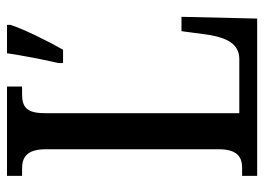

<svg xmlns="http://www.w3.org/2000/svg" viewBox="-123 -631 754 548"><g transform="rotate(-90 254.0 -357.0)"><path d="M26 0H475L480 -216H439L429 -141C420 -85 402 -51 359 -51H205V-606C205 -659 223 -671 260 -671H281V-714H26V-671H46C78 -671 102 -659 102 -603V-110C102 -55 78 -43 49 -43H26ZM348 -567V-554H386C410 -596 443 -662 457 -704V-714H376C369 -666 358 -611 348 -567Z"/></g></svg>

Font: Noto Serif Bengali ExtraCondensed Medium
Style: Regular
Weight: 500
Width: 2
Designer: Juan Bruce, Universal Thirst, Indian Type Foundry and the Monotype Design Team.
Foundry: Monotype Imaging Inc.
Version: Version 2.003